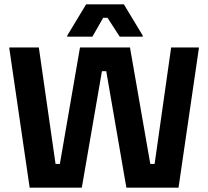

<svg xmlns="http://www.w3.org/2000/svg" viewBox="-20 -870 965 890"><path d="M291.7 -700H408.3L458.3 -787.5H478.3L535 -700H641.7V-705L554.2 -850H379.2L291.7 -705ZM117.5 0H359.2L452.5 -540H472.5L565.8 0H807.5L901.7 -645V-650H773.3L696.7 -110H676.7L582.5 -650H350.8L257.5 -110H237.5L160 -650H23.3V-645Z"/></svg>

Font: Familjen Grotesk GF
Style: Bold
Weight: 700
Designer: Anders Wikstroem, Jonas Baeckman, Matilda Gysing, Kristian Moeller
Foundry: Familjen STHLM AB
Version: Version 2.000; Beta; Release 4; Build 6